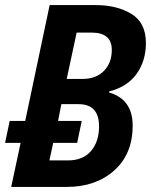

<svg xmlns="http://www.w3.org/2000/svg" viewBox="-31 -734 593 754"><path d="M232 0Q345 0 417.5 -64.5Q490 -129 490 -241Q490 -344 397 -371L398 -375Q469 -393 505.5 -444Q542 -495 542 -565Q542 -645 485 -679.5Q428 -714 345 -714H164L68 -259H7L-11 -173H50L13 0ZM270 -606H329Q408 -606 408 -538Q408 -487 377 -455.5Q346 -424 293 -424H231ZM178 -173H272L290 -259H197L210 -325H277Q358 -325 358 -238Q358 -178 326.5 -141Q295 -104 235 -104H163Z"/></svg>

Font: Noto Sans UI SemiCondensed
Style: Bold Italic
Weight: 700
Width: 4
Designer: Monotype Design Team
Foundry: Monotype Imaging Inc.
Version: 1.001